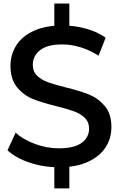

<svg xmlns="http://www.w3.org/2000/svg" viewBox="-20 -931 668 1080"><path d="M22.2 -85.6 67.8 -184.4Q111.1 -145.6 177.2 -121.1Q243.3 -96.7 311.1 -96.7Q396.7 -96.7 438.9 -127.2Q481.1 -157.8 481.1 -207.8Q481.1 -244.4 457.2 -267.8Q433.3 -291.1 397.2 -304.4Q361.1 -317.8 298.9 -333.3Q216.7 -353.3 164.4 -374.4Q112.2 -395.6 75.6 -440.6Q38.9 -485.6 38.9 -560Q38.9 -623.3 71.1 -675Q103.3 -726.7 169.4 -757.2Q235.6 -787.8 331.1 -787.8Q398.9 -787.8 463.3 -770Q527.8 -752.2 574.4 -718.9L534.4 -617.8Q485.6 -648.9 433.3 -665Q381.1 -681.1 330 -681.1Q246.7 -681.1 205.6 -648.9Q164.4 -616.7 164.4 -565.6Q164.4 -528.9 188.3 -505.6Q212.2 -482.2 248.3 -468.9Q284.4 -455.6 347.8 -440Q430 -420 481.7 -398.9Q533.3 -377.8 570 -333.9Q606.7 -290 606.7 -216.7Q606.7 -153.3 573.9 -102.2Q541.1 -51.1 474.4 -20.6Q407.8 10 311.1 10Q225.6 10 147.2 -16.1Q68.9 -42.2 22.2 -85.6ZM285.6 -751.1V-911.1H370V-751.1ZM285.6 128.9V-31.1H370V128.9Z"/></svg>

Font: Paperlogy 6 SemiBold
Style: Regular
Weight: 600
Designer: redesigned by Lee Juim, glyphs from Gmarket Sans & Montserrat
Foundry: PT&
Version: Version 1.001